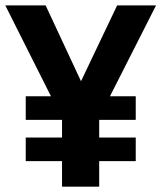

<svg xmlns="http://www.w3.org/2000/svg" viewBox="-34 -696 602 716"><path d="M335.9 0H197.3V-254.9L-14.2 -675.8H136.2L268.1 -393.1L402.8 -675.8H547.9L335.9 -257.8ZM472.2 -249H62V-336.9H472.2ZM472.2 -95.2H62V-183.1H472.2Z"/></svg>

Font: Cadman
Style: Bold
Weight: 700
Designer: Paul James MIller
Foundry: High-Logic / Made with FontCreator
Version: Version 2.114;March 28, 2021;FontCreator 13.0.0.2683 64-bit